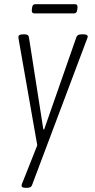

<svg xmlns="http://www.w3.org/2000/svg" viewBox="-20 -689 452 917"><path d="M102 208Q83 208 83 198Q83 194 85 188.5Q87 183 89 179L158 5L70 -496Q68 -505 68 -513Q68 -525 91 -525H98Q116 -525 118 -512L187 -71H191L345 -512Q350 -525 369 -525H378Q399 -525 399 -514Q399 -511 396.5 -505.5Q394 -500 393 -496L133 195Q129 208 110 208ZM144 -625Q130 -625 132 -643L133 -651Q135 -669 148 -669H338Q352 -669 350 -651L349 -643Q347 -625 334 -625Z"/></svg>

Font: Asap Condensed Condensed ExtraLight
Style: Italic
Weight: 200
Width: 3
Italic angle: -6°
Designer: Pablo Cosgaya
Foundry: Omnibus-Type
Version: Version 3.001; ttfautohint (v1.8.4.7-5d5b)